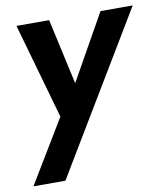

<svg xmlns="http://www.w3.org/2000/svg" viewBox="-79 -525 701 810"><g transform="rotate(-10 271.5 -120.5)"><path d="M544 -460 136 219H-1L162 -51L46 -460H186L248 -179L406 -460Z"/></g></svg>

Font: Jost* 600 Semi
Style: Italic
Weight: 600
Italic angle: -10°
Version: Version 3.500